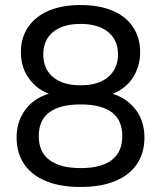

<svg xmlns="http://www.w3.org/2000/svg" viewBox="-20 -734 640 763"><path d="M300 9Q220 9 163.5 -14Q107 -37 76.5 -81Q46 -125 46 -188Q46 -237 66.5 -275.5Q87 -314 123 -338Q159 -362 206 -368V-352Q140 -366 101.5 -413.5Q63 -461 63 -526Q63 -585 92.5 -627.5Q122 -670 175 -692Q228 -714 300 -714Q373 -714 426 -692Q479 -670 508 -627.5Q537 -585 537 -526Q537 -483 519.5 -446Q502 -409 470.5 -385Q439 -361 396 -352V-368Q466 -358 510 -309.5Q554 -261 554 -188Q554 -125 523.5 -81Q493 -37 436.5 -14Q380 9 300 9ZM300 -66Q382 -66 424 -98Q466 -130 466 -193Q466 -257 424 -288Q382 -319 300 -319Q219 -319 176.5 -288Q134 -257 134 -193Q134 -130 176.5 -98Q219 -66 300 -66ZM300 -395Q347 -395 380 -409.5Q413 -424 431 -452Q449 -480 449 -518Q449 -575 409.5 -607Q370 -639 300 -639Q230 -639 191 -607Q152 -575 152 -518Q152 -460 191 -427.5Q230 -395 300 -395Z"/></svg>

Font: Nunito Medium
Style: Regular
Weight: 500
Designer: Vernon Adams
Foundry: Vernon Adams
Version: Version 3.601